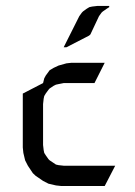

<svg xmlns="http://www.w3.org/2000/svg" viewBox="-20 -622 451 642"><path d="M56.2 -128.9V-309.1L124 -344.2L127.9 -359.9L132.8 -369.1L142.1 -381.8L146 -387.2L159.2 -395L175.8 -402.8L202.1 -410.2L219.2 -412.1H330.1L295.9 -344.2H192.9L175.8 -340.8L167 -338.9L159.2 -335L146 -326.2L142.1 -321.8L132.8 -309.1L127.9 -300.8L126 -292L124 -273.9V-137.2L126 -120.1L127.9 -110.8L132.8 -103L142.1 -89.8L146 -85.9L159.2 -77.1L167 -71.8L175.8 -69.8L192.9 -67.9H365.2L330.1 0H185.1L167 -2L142.1 -7.8L124 -17.1L99.1 -34.2L89.8 -43L73.2 -67.9L64 -85.9L58.1 -110.8ZM192.9 -463.9 245.1 -567.9 253.9 -580.1 257.8 -584 270 -592.8 278.8 -598.1 288.1 -600.1 305.2 -602.1H345.2V-598.1L336.9 -592.8L324.2 -584L319.8 -580.1L311 -567.9L282.2 -506.8L277.8 -502.9L202.1 -463.9Z"/></svg>

Font: Petahja
Style: Regular
Weight: 400
Designer: T. Christopher White
Version: Version 1.1